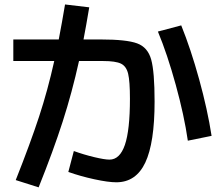

<svg xmlns="http://www.w3.org/2000/svg" viewBox="-20 -805 978 852"><path d="M283.2 -42 307.6 -134.8Q352.1 -118.7 398.2 -107.7Q444.3 -96.7 465.8 -96.7Q511.7 -96.7 534.2 -162.1Q556.6 -227.5 556.6 -367.2Q556.6 -444.3 548.6 -477.8Q540.5 -511.2 516.6 -522.7Q492.7 -534.2 437.5 -534.2H330.6Q299.8 -395 258.3 -265.9Q216.8 -136.7 151.4 26.4L49.8 -5.9Q114.7 -169.4 153.3 -287.1Q191.9 -404.8 220.7 -534.2H39.1V-629.9H240.7Q255.4 -706.1 268.6 -785.2L376 -772.5Q362.3 -690.4 350.6 -629.9H426.8Q541.5 -629.9 588.6 -612.5Q635.7 -595.2 650.9 -540.8Q666 -486.3 666 -354.5Q666 -171.4 624.8 -83.7Q583.5 3.9 496.1 3.9Q460.4 3.9 398.7 -9.5Q336.9 -22.9 283.2 -42ZM680.7 -665 784.2 -692.4Q826.7 -587.4 863.8 -452.9Q900.9 -318.4 918.9 -202.1L813.5 -180.7Q797.4 -292.5 760 -428.2Q722.7 -564 680.7 -665Z"/></svg>

Font: Pretendard SemiBold
Style: Regular
Weight: 600
Designer: Base glyphs from Inter by Rasmus Andersson; Hangeul glyphs from Noto Sans CJK(Source Han Sans) by Jang Soo-young and Kan
Foundry: Kil Hyung-jin
Version: Version 1.309